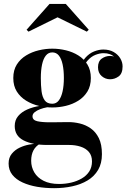

<svg xmlns="http://www.w3.org/2000/svg" viewBox="-20 -724 680 1004"><path d="M263 260Q217 260 174.2 252.8Q131.5 245.5 97.8 230Q64 214.5 44.5 190Q25 165.5 25 131Q25 100 41.8 79.8Q58.5 59.5 83 48Q107.5 36.5 132.8 32Q158 27.5 174.5 27.5H189.5Q167 40 155 62.2Q143 84.5 143 117Q143 149.5 159.2 177.2Q175.5 205 208 221.5Q240.5 238 289 238Q322 238 352.5 230.8Q383 223.5 407.5 209.2Q432 195 446.5 172.8Q461 150.5 461 120Q461 89.5 444.8 70.5Q428.5 51.5 401.2 42.8Q374 34 341.5 34Q331 34 307.8 34Q284.5 34 261 34Q237.5 34 226.5 34Q150 34 103.5 10.2Q57 -13.5 57 -65Q57 -96 75 -117.2Q93 -138.5 122.5 -151.5Q152 -164.5 187.8 -170.2Q223.5 -176 259 -176L258 -166Q243.5 -166 225.2 -162.8Q207 -159.5 189.8 -153Q172.5 -146.5 161.2 -137.2Q150 -128 150 -116Q150 -96 174.5 -90.2Q199 -84.5 240 -84.5Q257.5 -84.5 275 -84.8Q292.5 -85 309 -85.2Q325.5 -85.5 339.5 -85.5Q367.5 -85.5 397.8 -78.2Q428 -71 454.2 -52.8Q480.5 -34.5 496.8 -1.8Q513 31 513 82Q513 130.5 493 164.5Q473 198.5 438 219.5Q403 240.5 358 250.2Q313 260 263 260ZM253.5 -162Q218.5 -162 182.8 -170.5Q147 -179 116.8 -197.5Q86.5 -216 68 -245.2Q49.5 -274.5 49.5 -316Q49.5 -357.5 68 -386.8Q86.5 -416 116.8 -434.2Q147 -452.5 182.8 -461Q218.5 -469.5 253.5 -469.5Q289 -469.5 324.5 -461Q360 -452.5 389.5 -434.2Q419 -416 437 -386.8Q455 -357.5 455 -316Q455 -274.5 437 -245.2Q419 -216 389.5 -197.5Q360 -179 324.5 -170.5Q289 -162 253.5 -162ZM253.5 -181.5Q274.5 -181.5 287.8 -199.2Q301 -217 307.5 -247.2Q314 -277.5 314 -316Q314 -356.5 307.5 -386.8Q301 -417 287.8 -433.5Q274.5 -450 253.5 -450Q233 -450 219.8 -433.5Q206.5 -417 200 -386.8Q193.5 -356.5 193.5 -316Q193.5 -277.5 197.2 -247.2Q201 -217 213.8 -199.2Q226.5 -181.5 253.5 -181.5ZM555.5 -309.5Q531 -309.5 511.8 -326Q492.5 -342.5 492.5 -372.5Q492.5 -403.5 512.2 -417.5Q532 -431.5 555.5 -431.5Q577.5 -431.5 598.8 -417.5Q620 -403.5 620 -377H601Q601 -404 579.5 -425Q558 -446 521.5 -446Q502 -446 479.2 -437.2Q456.5 -428.5 436.8 -406Q417 -383.5 407 -343L393.5 -353Q403.5 -396 425 -420.5Q446.5 -445 472 -455Q497.5 -465 520 -465Q552 -465 574.5 -452Q597 -439 609 -418.8Q621 -398.5 621 -377Q621 -339.5 600.5 -324.5Q580 -309.5 555.5 -309.5ZM129 -558.5 119 -568.5 239 -703.5H324L444 -568.5L434 -558.5L281 -633.5Z"/></svg>

Font: Bodoni Moda 11pt
Style: Bold
Weight: 700
Designer: Owen Earl
Foundry: indestructible type
Version: Version 2.004